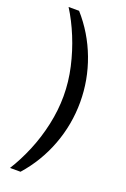

<svg xmlns="http://www.w3.org/2000/svg" viewBox="-161 -737 618 945"><g transform="rotate(20 148.0 -264.5)"><path d="M25 157Q61 100 90 30.5Q119 -39 135.5 -115Q152 -191 152 -265Q152 -340 135 -415Q118 -490 89.5 -559.5Q61 -629 25 -686H80Q157 -599 198 -490Q239 -381 239 -265Q239 -148 198 -39Q157 70 80 157Z"/></g></svg>

Font: Chivo Medium
Style: Regular
Weight: 400
Version: Version 2.002